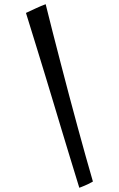

<svg xmlns="http://www.w3.org/2000/svg" viewBox="-20 -782 561 903"><path d="M194.8 -762.2Q210 -700.7 228 -630.1Q246.1 -559.6 265.4 -485.1Q284.7 -410.6 304.7 -335Q324.7 -259.3 344.5 -187Q364.3 -114.7 382.6 -48.8Q400.9 17.1 417 71.8Q404.8 78.6 395.3 83.3Q385.7 87.9 378.2 91.1Q370.6 94.2 364.5 96.7Q358.4 99.1 353 101.1Q329.1 23.4 308.3 -44.7Q287.6 -112.8 268.3 -176.5Q249 -240.2 230.5 -302.2Q211.9 -364.3 191.9 -429.7Q171.9 -495.1 149.9 -566.7Q127.9 -638.2 102.1 -721.2Q129.4 -733.9 150.9 -743.9Q172.4 -753.9 194.8 -762.2Z"/></svg>

Font: Yesteryear
Style: Regular
Weight: 400
Designer: Astigmatic (AOETI)
Foundry: Astigmatic (AOETI)
Version: Version 1.000